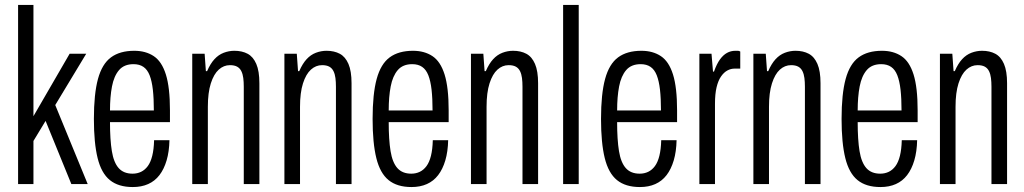

<svg xmlns="http://www.w3.org/2000/svg" viewBox="-20 -743 4133 775"><path d="M53 0V-723H115V-274L261 -526H328L203 -319L334 0H268L164 -255L115 -174V0Z M516 12Q458 12 423.5 -16Q389 -44 374 -105Q359 -166 359 -263Q359 -364 375.5 -424.5Q392 -485 428 -511.5Q464 -538 522 -538Q568 -538 600.5 -516.5Q633 -495 649.5 -442.5Q666 -390 666 -298V-250H424Q424 -179 431.5 -133Q439 -87 459 -64.5Q479 -42 515 -42Q534 -42 549.5 -49.5Q565 -57 576.5 -72.5Q588 -88 594.5 -114Q601 -140 602 -177H664Q663 -131 652.5 -95.5Q642 -60 623.5 -36Q605 -12 578 0Q551 12 516 12ZM424 -297H601Q601 -346 597 -381Q593 -416 584 -439Q575 -462 559 -473Q543 -484 519 -484Q481 -484 460.5 -460Q440 -436 432 -394Q424 -352 424 -297Z M756 0V-526H806L811 -456H816Q829 -486 845.5 -504Q862 -522 883 -530Q904 -538 926 -538Q957 -538 979.5 -526Q1002 -514 1014.5 -485Q1027 -456 1027 -407V0H964V-393Q964 -412 962 -428Q960 -444 954 -456Q948 -468 937 -474Q926 -480 908 -480Q883 -480 863 -462Q843 -444 831 -406.5Q819 -369 819 -312V0Z M1128 0V-526H1178L1183 -456H1188Q1201 -486 1217.5 -504Q1234 -522 1255 -530Q1276 -538 1298 -538Q1329 -538 1351.5 -526Q1374 -514 1386.5 -485Q1399 -456 1399 -407V0H1336V-393Q1336 -412 1334 -428Q1332 -444 1326 -456Q1320 -468 1309 -474Q1298 -480 1280 -480Q1255 -480 1235 -462Q1215 -444 1203 -406.5Q1191 -369 1191 -312V0Z M1641 12Q1583 12 1548.5 -16Q1514 -44 1499 -105Q1484 -166 1484 -263Q1484 -364 1500.5 -424.5Q1517 -485 1553 -511.5Q1589 -538 1647 -538Q1693 -538 1725.5 -516.5Q1758 -495 1774.5 -442.5Q1791 -390 1791 -298V-250H1549Q1549 -179 1556.5 -133Q1564 -87 1584 -64.5Q1604 -42 1640 -42Q1659 -42 1674.5 -49.5Q1690 -57 1701.5 -72.5Q1713 -88 1719.5 -114Q1726 -140 1727 -177H1789Q1788 -131 1777.5 -95.5Q1767 -60 1748.5 -36Q1730 -12 1703 0Q1676 12 1641 12ZM1549 -297H1726Q1726 -346 1722 -381Q1718 -416 1709 -439Q1700 -462 1684 -473Q1668 -484 1644 -484Q1606 -484 1585.5 -460Q1565 -436 1557 -394Q1549 -352 1549 -297Z M1881 0V-526H1931L1936 -456H1941Q1954 -486 1970.5 -504Q1987 -522 2008 -530Q2029 -538 2051 -538Q2082 -538 2104.5 -526Q2127 -514 2139.5 -485Q2152 -456 2152 -407V0H2089V-393Q2089 -412 2087 -428Q2085 -444 2079 -456Q2073 -468 2062 -474Q2051 -480 2033 -480Q2008 -480 1988 -462Q1968 -444 1956 -406.5Q1944 -369 1944 -312V0Z M2253 0V-723H2316V0Z M2563 12Q2505 12 2470.5 -16Q2436 -44 2421 -105Q2406 -166 2406 -263Q2406 -364 2422.5 -424.5Q2439 -485 2475 -511.5Q2511 -538 2569 -538Q2615 -538 2647.5 -516.5Q2680 -495 2696.5 -442.5Q2713 -390 2713 -298V-250H2471Q2471 -179 2478.5 -133Q2486 -87 2506 -64.5Q2526 -42 2562 -42Q2581 -42 2596.5 -49.5Q2612 -57 2623.5 -72.5Q2635 -88 2641.5 -114Q2648 -140 2649 -177H2711Q2710 -131 2699.5 -95.5Q2689 -60 2670.5 -36Q2652 -12 2625 0Q2598 12 2563 12ZM2471 -297H2648Q2648 -346 2644 -381Q2640 -416 2631 -439Q2622 -462 2606 -473Q2590 -484 2566 -484Q2528 -484 2507.5 -460Q2487 -436 2479 -394Q2471 -352 2471 -297Z M2803 0V-526H2852L2858 -454H2862Q2873 -485 2886 -503Q2899 -521 2914.5 -529.5Q2930 -538 2948 -538Q2954 -538 2958.5 -538Q2963 -538 2968 -535V-466H2944Q2930 -466 2916 -458.5Q2902 -451 2890.5 -434.5Q2879 -418 2872.5 -391Q2866 -364 2866 -324V0Z M3021 0V-526H3071L3076 -456H3081Q3094 -486 3110.5 -504Q3127 -522 3148 -530Q3169 -538 3191 -538Q3222 -538 3244.5 -526Q3267 -514 3279.5 -485Q3292 -456 3292 -407V0H3229V-393Q3229 -412 3227 -428Q3225 -444 3219 -456Q3213 -468 3202 -474Q3191 -480 3173 -480Q3148 -480 3128 -462Q3108 -444 3096 -406.5Q3084 -369 3084 -312V0Z M3534 12Q3476 12 3441.5 -16Q3407 -44 3392 -105Q3377 -166 3377 -263Q3377 -364 3393.5 -424.5Q3410 -485 3446 -511.5Q3482 -538 3540 -538Q3586 -538 3618.5 -516.5Q3651 -495 3667.5 -442.5Q3684 -390 3684 -298V-250H3442Q3442 -179 3449.5 -133Q3457 -87 3477 -64.5Q3497 -42 3533 -42Q3552 -42 3567.5 -49.5Q3583 -57 3594.5 -72.5Q3606 -88 3612.5 -114Q3619 -140 3620 -177H3682Q3681 -131 3670.5 -95.5Q3660 -60 3641.5 -36Q3623 -12 3596 0Q3569 12 3534 12ZM3442 -297H3619Q3619 -346 3615 -381Q3611 -416 3602 -439Q3593 -462 3577 -473Q3561 -484 3537 -484Q3499 -484 3478.5 -460Q3458 -436 3450 -394Q3442 -352 3442 -297Z M3774 0V-526H3824L3829 -456H3834Q3847 -486 3863.5 -504Q3880 -522 3901 -530Q3922 -538 3944 -538Q3975 -538 3997.5 -526Q4020 -514 4032.5 -485Q4045 -456 4045 -407V0H3982V-393Q3982 -412 3980 -428Q3978 -444 3972 -456Q3966 -468 3955 -474Q3944 -480 3926 -480Q3901 -480 3881 -462Q3861 -444 3849 -406.5Q3837 -369 3837 -312V0Z"/></svg>

Font: Archivo ExtraCondensed Light
Style: Regular
Weight: 300
Width: 2
Designer: Hector Gatti
Foundry: Omnibus-Type
Version: Version 2.001